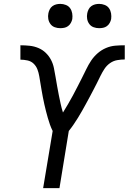

<svg xmlns="http://www.w3.org/2000/svg" viewBox="-20 -968 662 988"><path d="M202 0 251 -294Q243 -310 237 -327Q231 -344 226 -361.5Q221 -379 216.5 -396.5Q212 -414 208 -432Q204 -450 200.5 -468Q197 -486 194 -504Q191 -522 188 -540Q185 -558 182 -576Q179 -594 172.5 -611Q166 -628 153 -640.5Q140 -653 121.5 -657Q103 -661 85 -661V-735Q109 -735 132.5 -732.5Q156 -730 177.5 -721Q199 -712 215.5 -696Q232 -680 242.5 -660Q253 -640 257.5 -617.5Q262 -595 266 -571.5Q270 -548 274 -525Q278 -502 282.5 -479.5Q287 -457 292 -434Q297 -411 304 -389Q304 -389 304 -389Q304 -389 304 -389Q317 -410 330 -432Q343 -454 355 -476.5Q367 -499 378.5 -521.5Q390 -544 401.5 -566.5Q413 -589 424 -612Q435 -635 449 -656Q463 -677 482.5 -694Q502 -711 525.5 -721Q549 -731 573.5 -733Q598 -735 622 -735V-662Q603 -662 583 -658.5Q563 -655 546 -643Q529 -631 517.5 -613.5Q506 -596 497 -577.5Q488 -559 479 -541Q470 -523 460.5 -505Q451 -487 441.5 -469Q432 -451 422 -433Q412 -415 402 -397Q392 -379 381 -361.5Q370 -344 358.5 -327Q347 -310 334 -294L286 0ZM490 -823Q475 -823 461.5 -828Q448 -833 439.5 -844.5Q431 -856 428.5 -870.5Q426 -885 429 -900Q431 -910 436 -920Q441 -930 450 -936.5Q459 -943 469.5 -945.5Q480 -948 490 -948Q505 -948 519 -942.5Q533 -937 541 -925.5Q549 -914 551.5 -899.5Q554 -885 552 -870Q550 -860 544.5 -850Q539 -840 530 -833.5Q521 -827 510.5 -825Q500 -823 490 -823ZM290 -823Q275 -823 261.5 -828Q248 -833 239.5 -844.5Q231 -856 228.5 -870.5Q226 -885 229 -900Q231 -910 236 -920Q241 -930 250 -936.5Q259 -943 269.5 -945.5Q280 -948 290 -948Q305 -948 319 -942.5Q333 -937 341 -925.5Q349 -914 351.5 -899.5Q354 -885 352 -870Q350 -860 344.5 -850Q339 -840 330 -833.5Q321 -827 310.5 -825Q300 -823 290 -823Z"/></svg>

Font: Iosevka Curly Extended
Style: Italic
Weight: 400
Width: 7
Italic angle: -9°
Monospace: yes
Designer: Belleve Invis
Foundry: Belleve Invis
Version: Version 11.1.0; ttfautohint (v1.8.3)